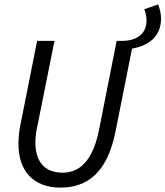

<svg xmlns="http://www.w3.org/2000/svg" viewBox="-20 -842 753 874"><path d="M577 -620C657 -633 713 -676 713 -757C713 -777 709 -798 700 -822L637 -800C644 -783 647 -763 647 -748C647 -694 610 -659 544 -656L577 -620ZM255 12C375 12 468 -53 506 -244L588 -656H511L431 -252C402 -106 340 -56 265 -56C183 -56 141 -106 141 -195C141 -220 145 -247 152 -277L228 -656H149L74 -279C67 -245 64 -217 64 -186C64 -64 132 12 255 12Z"/></svg>

Font: Source Code Variable
Style: Italic
Weight: 400
Italic angle: -11°
Monospace: yes
Designer: Paul D. Hunt, Teo Tuominen
Foundry: Adobe Systems Incorporated
Version: Version 1.005;PS 1.0;hotconv 16.6.54;makeotf.lib2.5.65590